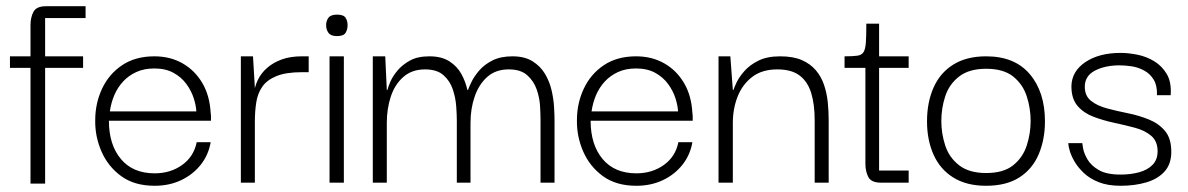

<svg xmlns="http://www.w3.org/2000/svg" viewBox="-20 -587 3817 617"><path d="M78 3V-506Q78 -531 87.5 -549Q97 -567 128 -567H255V-529H125V3ZM12 -369V-406H247V-369Z M477 10Q412 10 369.5 -21Q327 -52 306 -100.5Q285 -149 286 -201Q286 -255 308 -302Q330 -349 372.5 -377.5Q415 -406 476 -406Q527 -406 566.5 -383.5Q606 -361 630 -320.5Q654 -280 657 -224Q658 -219 658 -212Q658 -205 658 -199H330Q330 -122 368.5 -76Q407 -30 477 -30Q528 -30 565.5 -57Q603 -84 612 -130H657Q650 -89 625 -57.5Q600 -26 562 -8Q524 10 477 10ZM333 -229H611Q610 -248 602.5 -271.5Q595 -295 579 -317Q563 -339 537.5 -353Q512 -367 476 -367Q443 -367 418 -355.5Q393 -344 375.5 -325Q358 -306 347.5 -281.5Q337 -257 333 -229Z M754 0V-406H793L800 -289L799 -202V0ZM799 -196 796 -284Q798 -308 808.5 -330Q819 -352 838.5 -369Q858 -386 885.5 -396Q913 -406 950 -406H972V-355H950Q899 -355 868.5 -342.5Q838 -330 823 -308.5Q808 -287 803.5 -258Q799 -229 799 -196Z M1039 0V-406H1085V0ZM1063 -471Q1043 -471 1035.5 -481.5Q1028 -492 1028 -506Q1028 -520 1035.5 -530Q1043 -540 1063 -540Q1084 -540 1090.5 -530Q1097 -520 1097 -506Q1097 -492 1090.5 -481.5Q1084 -471 1063 -471Z M1178 0V-406H1218L1223 -298H1225Q1227 -307 1234.5 -324.5Q1242 -342 1257.5 -360.5Q1273 -379 1297.5 -392.5Q1322 -406 1360 -406Q1399 -406 1424 -390Q1449 -374 1462.5 -349.5Q1476 -325 1482 -298H1484Q1487 -307 1495.5 -324.5Q1504 -342 1520.5 -361Q1537 -380 1563 -393Q1589 -406 1627 -406Q1666 -406 1691.5 -390Q1717 -374 1731.5 -349.5Q1746 -325 1752.5 -297Q1759 -269 1760.5 -243Q1762 -217 1762 -201V0H1717V-201Q1717 -219 1715.5 -246Q1714 -273 1704.5 -300Q1695 -327 1674 -345.5Q1653 -364 1615 -364Q1573 -364 1546 -340Q1519 -316 1505.5 -277Q1492 -238 1492 -192V0H1448V-201Q1448 -219 1446 -246Q1444 -273 1435 -300Q1426 -327 1405 -345.5Q1384 -364 1346 -364Q1304 -364 1276.5 -340Q1249 -316 1236 -277Q1223 -238 1223 -192V0Z M2025 10Q1960 10 1917.5 -21Q1875 -52 1854 -100.5Q1833 -149 1834 -201Q1834 -255 1856 -302Q1878 -349 1920.5 -377.5Q1963 -406 2024 -406Q2075 -406 2114.5 -383.5Q2154 -361 2178 -320.5Q2202 -280 2205 -224Q2206 -219 2206 -212Q2206 -205 2206 -199H1878Q1878 -122 1916.5 -76Q1955 -30 2025 -30Q2076 -30 2113.5 -57Q2151 -84 2160 -130H2205Q2198 -89 2173 -57.5Q2148 -26 2110 -8Q2072 10 2025 10ZM1881 -229H2159Q2158 -248 2150.5 -271.5Q2143 -295 2127 -317Q2111 -339 2085.5 -353Q2060 -367 2024 -367Q1991 -367 1966 -355.5Q1941 -344 1923.5 -325Q1906 -306 1895.5 -281.5Q1885 -257 1881 -229Z M2289 0V-406H2327L2335 -298H2337Q2339 -305 2347 -322Q2355 -339 2372 -358.5Q2389 -378 2417 -392Q2445 -406 2487 -406Q2529 -406 2556.5 -394Q2584 -382 2601.5 -361.5Q2619 -341 2628 -314.5Q2637 -288 2640 -259Q2643 -230 2643 -201V0H2598V-201Q2598 -251 2587 -287.5Q2576 -324 2550 -344Q2524 -364 2478 -364Q2429 -364 2397.5 -340Q2366 -316 2350.5 -277Q2335 -238 2335 -192V0Z M2811 0Q2780 0 2770.5 -18Q2761 -36 2761 -61V-377H2805V-39H2900V0ZM2694 -369V-406Q2721 -406 2735 -408Q2749 -410 2755 -419.5Q2761 -429 2762.5 -450.5Q2764 -472 2764 -511H2805V-406H2900V-369Z M3149 10Q3086 10 3043.5 -16.5Q3001 -43 2980 -90Q2959 -137 2959 -197Q2959 -258 2980 -305.5Q3001 -353 3043.5 -379.5Q3086 -406 3149 -406Q3241 -406 3289.5 -348.5Q3338 -291 3338 -197Q3338 -139 3318 -91.5Q3298 -44 3256 -17Q3214 10 3149 10ZM3149 -31Q3205 -31 3236 -56Q3267 -81 3279.5 -119.5Q3292 -158 3292 -198Q3292 -239 3279.5 -277.5Q3267 -316 3236 -341Q3205 -366 3149 -366Q3094 -366 3062 -341Q3030 -316 3017.5 -277.5Q3005 -239 3005 -198Q3005 -158 3017.5 -119.5Q3030 -81 3062 -56Q3094 -31 3149 -31Z M3581 10Q3540 10 3511 -1.5Q3482 -13 3463 -31Q3444 -49 3433 -68Q3422 -87 3417.5 -103Q3413 -119 3413 -127H3458Q3458 -126 3460.5 -110.5Q3463 -95 3474.5 -75Q3486 -55 3511 -40.5Q3536 -26 3581 -26Q3614 -26 3641 -33.5Q3668 -41 3684 -57.5Q3700 -74 3700 -101Q3700 -133 3679.5 -150.5Q3659 -168 3627 -176.5Q3595 -185 3560 -192.5Q3525 -200 3493.5 -212Q3462 -224 3442.5 -247Q3423 -270 3423 -310Q3424 -358 3468 -387.5Q3512 -417 3581 -417Q3607 -417 3636 -411Q3665 -405 3689.5 -390Q3714 -375 3729.5 -349Q3745 -323 3742 -281H3698Q3699 -312 3687.5 -331Q3676 -350 3656.5 -360.5Q3637 -371 3616 -374Q3595 -377 3578 -377Q3531 -377 3498.5 -360Q3466 -343 3466 -308Q3466 -279 3486 -263Q3506 -247 3538 -238.5Q3570 -230 3605 -223Q3640 -216 3672 -203Q3704 -190 3724 -166Q3744 -142 3744 -99Q3744 -60 3722.5 -36Q3701 -12 3664 -1Q3627 10 3581 10Z"/></svg>

Font: Darker Grotesque Light
Style: Regular
Weight: 400
Version: Version 1.000;gftools[0.9.28]